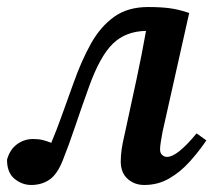

<svg xmlns="http://www.w3.org/2000/svg" viewBox="-28 -513 613 547"><path d="M61 14Q35 14 13.5 -3.5Q-8 -21 -8 -58Q0 -87 20.5 -102Q41 -117 66 -117Q82 -117 94 -114Q106 -111 118 -106Q134 -144 148.5 -185Q163 -226 182 -278Q204 -340 231 -388.5Q258 -437 297 -465Q336 -493 394 -493Q430 -493 456 -489.5Q482 -486 511 -476L435 -137Q432 -121 430 -108Q428 -95 428 -87Q428 -77 434 -71.5Q440 -66 448 -66Q477 -66 532 -133L560 -113Q539 -82 512.5 -52.5Q486 -23 454 -4.5Q422 14 383 14Q355 14 335.5 -3.5Q316 -21 316 -53Q316 -69 318.5 -87Q321 -105 327 -130L362 -292Q369 -325 375.5 -358Q382 -391 388 -425Q330 -424 293.5 -388.5Q257 -353 226 -267Q204 -206 186 -152.5Q168 -99 150 -54Q134 -15 112 -0.5Q90 14 61 14Z"/></svg>

Font: Source Serif 4 Semibold
Style: Italic
Weight: 600
Italic angle: -12°
Designer: Frank Grießhammer
Foundry: Adobe
Version: Version 4.005;hotconv 1.1.0;makeotfexe 2.6.0